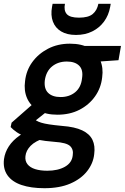

<svg xmlns="http://www.w3.org/2000/svg" viewBox="-52 -759 657 1011"><path d="M182 232Q111 232 61 215Q11 198 -13 163.5Q-37 129 -31 79Q-26 43 -5.5 11.5Q15 -20 51.5 -45.5Q88 -71 140 -91L187 -34Q133 -16 109 9Q85 34 82 63Q79 88 92.5 105.5Q106 123 133 131.5Q160 140 197 140Q253 140 290 119Q327 98 331 59Q336 28 317 10Q298 -8 236 -12Q184 -16 145.5 -23.5Q107 -31 80 -41Q53 -51 34.5 -64Q16 -77 4 -90L9 -113L131 -220L219 -191L77 -78L118 -138Q128 -131 138.5 -124.5Q149 -118 165 -113Q181 -108 207 -104Q233 -100 275 -96Q342 -91 381 -72.5Q420 -54 435 -22.5Q450 9 444 53Q439 101 407 142Q375 183 318.5 207.5Q262 232 182 232ZM250 -155Q189 -155 148.5 -178.5Q108 -202 90.5 -242Q73 -282 80 -332Q86 -388 118 -432Q150 -476 201 -502.5Q252 -529 316 -529Q379 -529 418.5 -505.5Q458 -482 475.5 -442Q493 -402 486 -352Q480 -296 448.5 -251.5Q417 -207 366.5 -181Q316 -155 250 -155ZM267 -248Q313 -248 344 -273.5Q375 -299 380 -347Q387 -391 365 -413Q343 -435 300 -435Q254 -435 222.5 -409.5Q191 -384 184 -336Q179 -292 201.5 -270Q224 -248 267 -248ZM385 -429 378 -517H585L572 -442ZM348 -575Q301 -575 270 -593.5Q239 -612 226.5 -645.5Q214 -679 222 -723L225 -739H290Q283 -704 299.5 -685Q316 -666 364 -666Q413 -666 436 -685Q459 -704 466 -739H531L528 -722Q520 -678 495.5 -645Q471 -612 433.5 -593.5Q396 -575 348 -575Z"/></svg>

Font: DM Sans 11pt SemiBold
Style: Italic
Weight: 600
Italic angle: -10°
Version: Version 4.004;gftools[0.9.30]